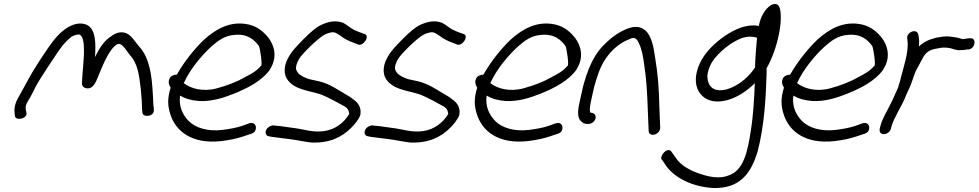

<svg xmlns="http://www.w3.org/2000/svg" viewBox="-20 -678 4903 962"><path d="M391 -258C391 -246 399 -239 411 -236C446 -229 460 -266 471 -293C493 -346 525 -430 565 -455C582 -465 595 -449 608 -433L631 -402C650 -382 661 -359 670 -327C683 -276 691 -189 692 -128L694 -111C695 -106 698 -102 704 -100C723 -93 750 -101 751 -124V-125L750 -145H749C748 -156 748 -176 746 -202C741 -296 731 -385 679 -443C663 -461 652 -480 633 -498C611 -519 576 -525 541 -499C501 -475 477 -435 456 -392C460 -457 463 -540 406 -557C368 -568 329 -549 305 -531C288 -519 271 -502 253 -481C235 -459 211 -424 177 -372C125 -292 115 -265 80 -204C62 -174 49 -146 53 -112L55 -96C58 -71 122 -83 112 -115L109 -131C107 -151 114 -162 128 -185V-186H129C138 -203 149 -223 160 -246C177 -279 275 -428 296 -453C311 -470 323 -482 334 -490V-491C344 -498 352 -501 360 -503C380 -508 382 -505 391 -492C396 -481 400 -465 400 -445V-444C404 -390 391 -311 391 -258Z M834 -292C818 -269 828 -250 835 -239C818 -184 820 -148 833 -107C860 -19 943 45 1088 29C1131 24 1167 16 1197 6L1239 -8C1247 -10 1252 -15 1256 -18C1271 -41 1258 -68 1232 -61H1231L1189 -46C1164 -38 1133 -32 1094 -27C1018 -18 958 -39 926 -71C896 -102 875 -142 882 -199C907 -184 937 -175 976 -172C1041 -168 1103 -189 1153 -209C1218 -235 1292 -272 1333 -330V-331C1373 -394 1352 -452 1327 -486C1304 -516 1273 -544 1227 -555C1133 -576 1060 -531 1002 -479C955 -434 902 -368 866 -304C850 -304 838 -296 834 -292ZM900 -262 902 -264C931 -329 989 -399 1037 -443C1074 -476 1106 -499 1153 -503C1220 -510 1253 -480 1277 -448C1283 -439 1298 -341 1286 -347C1269 -325 1238 -306 1208 -292V-291H1207C1165 -267 1117 -249 1065 -235C997 -217 935 -234 900 -262Z M1786 -106C1791 -143 1772 -165 1749 -181C1741 -188 1729 -196 1716 -203C1674 -227 1633 -258 1577 -271L1531 -281C1510 -287 1483 -300 1474 -312C1465 -324 1460 -331 1465 -352C1468 -361 1472 -372 1480 -385C1487 -396 1507 -419 1539 -450C1571 -480 1595 -499 1608 -505C1630 -515 1647 -520 1663 -513L1686 -499C1704 -484 1728 -472 1754 -463L1772 -456C1798 -441 1840 -501 1803 -509L1783 -516C1771 -521 1760 -525 1751 -530C1733 -539 1720 -553 1699 -564H1698C1663 -577 1628 -571 1591 -554C1566 -543 1538 -519 1503 -484C1468 -449 1444 -422 1433 -404C1422 -386 1414 -369 1410 -354C1396 -295 1425 -264 1461 -244C1501 -223 1553 -218 1595 -202C1633 -186 1675 -162 1710 -143C1724 -133 1727 -126 1730 -107C1704 -64 1661 -29 1603 -21C1547 -13 1501 -31 1450 -37C1421 -40 1393 -46 1364 -48L1347 -50C1346 -50 1332 -46 1327 -42C1306 -29 1304 2 1328 5L1344 8C1371 11 1401 16 1431 19C1465 23 1503 32 1539 36H1540C1630 40 1693 10 1741 -39C1757 -55 1779 -81 1786 -104Z M2282 -106C2287 -143 2268 -165 2245 -181C2237 -188 2225 -196 2212 -203C2170 -227 2129 -258 2073 -271L2027 -281C2006 -287 1979 -300 1970 -312C1961 -324 1956 -331 1961 -352C1964 -361 1968 -372 1976 -385C1983 -396 2003 -419 2035 -450C2067 -480 2091 -499 2104 -505C2126 -515 2143 -520 2159 -513L2182 -499C2200 -484 2224 -472 2250 -463L2268 -456C2294 -441 2336 -501 2299 -509L2279 -516C2267 -521 2256 -525 2247 -530C2229 -539 2216 -553 2195 -564H2194C2159 -577 2124 -571 2087 -554C2062 -543 2034 -519 1999 -484C1964 -449 1940 -422 1929 -404C1918 -386 1910 -369 1906 -354C1892 -295 1921 -264 1957 -244C1997 -223 2049 -218 2091 -202C2129 -186 2171 -162 2206 -143C2220 -133 2223 -126 2226 -107C2200 -64 2157 -29 2099 -21C2043 -13 1997 -31 1946 -37C1917 -40 1889 -46 1860 -48L1843 -50C1842 -50 1828 -46 1823 -42C1802 -29 1800 2 1824 5L1840 8C1867 11 1897 16 1927 19C1961 23 1999 32 2035 36H2036C2126 40 2189 10 2237 -39C2253 -55 2275 -81 2282 -104Z M2370 -292C2354 -269 2364 -250 2371 -239C2354 -184 2356 -148 2369 -107C2396 -19 2479 45 2624 29C2667 24 2703 16 2733 6L2775 -8C2783 -10 2788 -15 2792 -18C2807 -41 2794 -68 2768 -61H2767L2725 -46C2700 -38 2669 -32 2630 -27C2554 -18 2494 -39 2462 -71C2432 -102 2411 -142 2418 -199C2443 -184 2473 -175 2512 -172C2577 -168 2639 -189 2689 -209C2754 -235 2828 -272 2869 -330V-331C2909 -394 2888 -452 2863 -486C2840 -516 2809 -544 2763 -555C2669 -576 2596 -531 2538 -479C2491 -434 2438 -368 2402 -304C2386 -304 2374 -296 2370 -292ZM2436 -262 2438 -264C2467 -329 2525 -399 2573 -443C2610 -476 2642 -499 2689 -503C2756 -510 2789 -480 2813 -448C2819 -439 2834 -341 2822 -347C2805 -325 2774 -306 2744 -292V-291H2743C2701 -267 2653 -249 2601 -235C2533 -217 2471 -234 2436 -262Z M2977 -307C3004 -388 3058 -448 3120 -476H3121C3145 -488 3156 -493 3169 -481C3176 -474 3182 -461 3189 -443C3196 -422 3202 -396 3206 -366C3219 -280 3222 -230 3226 -120L3230 -24C3230 13 3286 -2 3288 -37L3284 -135C3281 -247 3277 -299 3263 -386C3255 -438 3247 -496 3213 -526C3180 -553 3144 -545 3104 -526C3063 -506 3029 -478 2998 -445C2950 -394 2922 -322 2901 -243L2887 -180C2878 -141 2868 -94 2889 -73C2898 -63 2908 -57 2921 -57H2929C2944 -57 2961 -70 2964 -85C2967 -100 2957 -113 2942 -113H2939C2932 -121 2936 -148 2943 -180L2957 -243C2963 -264 2969 -284 2977 -307Z M3298 124 3319 155C3363 214 3447 257 3552 264C3685 268 3742 194 3776 81C3811 -54 3817 -193 3821 -308V-336C3847 -381 3870 -444 3882 -503C3890 -539 3893 -576 3892 -600C3891 -614 3892 -666 3855 -657C3851 -656 3846 -654 3842 -652C3811 -631 3790 -592 3782 -548C3710 -562 3635 -517 3590 -482C3550 -451 3511 -412 3487 -362C3461 -306 3460 -256 3481 -220C3503 -182 3550 -157 3623 -176C3675 -190 3722 -222 3762 -261C3759 -189 3754 -97 3742 -24C3726 81 3706 177 3630 201H3629L3628 202C3585 219 3532 208 3491 194C3440 178 3393 152 3369 117L3347 86C3343 80 3339 74 3330 74C3316 74 3298 90 3293 112C3292 117 3294 121 3298 124ZM3524 -298C3529 -338 3545 -369 3569 -395C3598 -428 3638 -460 3680 -480C3715 -496 3742 -498 3773 -489C3769 -446 3764 -386 3763 -340L3754 -327C3720 -281 3672 -245 3620 -230C3551 -213 3525 -249 3524 -298Z M3907 -292C3891 -269 3901 -250 3908 -239C3891 -184 3893 -148 3906 -107C3933 -19 4016 45 4161 29C4204 24 4240 16 4270 6L4312 -8C4320 -10 4325 -15 4329 -18C4344 -41 4331 -68 4305 -61H4304L4262 -46C4237 -38 4206 -32 4167 -27C4091 -18 4031 -39 3999 -71C3969 -102 3948 -142 3955 -199C3980 -184 4010 -175 4049 -172C4114 -168 4176 -189 4226 -209C4291 -235 4365 -272 4406 -330V-331C4446 -394 4425 -452 4400 -486C4377 -516 4346 -544 4300 -555C4206 -576 4133 -531 4075 -479C4028 -434 3975 -368 3939 -304C3923 -304 3911 -296 3907 -292ZM3973 -262 3975 -264C4004 -329 4062 -399 4110 -443C4147 -476 4179 -499 4226 -503C4293 -510 4326 -480 4350 -448C4356 -439 4371 -341 4359 -347C4342 -325 4311 -306 4281 -292V-291H4280C4238 -267 4190 -249 4138 -235C4070 -217 4008 -234 3973 -262Z M4584 -445C4586 -466 4586 -487 4581 -505C4574 -539 4518 -516 4526 -483C4527 -474 4527 -471 4528 -461C4530 -408 4506 -337 4494 -290L4490 -272C4488 -262 4482 -254 4481 -242C4467 -211 4453 -177 4437 -147C4422 -117 4402 -85 4393 -53L4388 -34C4385 -21 4390 -6 4407 -6C4424 -6 4437 -16 4443 -30V-31L4448 -49C4462 -93 4493 -138 4514 -186V-187C4526 -217 4543 -247 4552 -277C4559 -298 4566 -320 4576 -336C4586 -355 4596 -373 4606 -392C4621 -417 4639 -429 4670 -434L4686 -437C4703 -441 4723 -440 4739 -437C4754 -435 4769 -424 4795 -427C4803 -427 4815 -428 4825 -430H4833C4869 -435 4874 -492 4839 -486H4832C4823 -484 4815 -484 4804 -482C4802 -482 4800 -483 4796 -484L4782 -488C4775 -490 4767 -491 4760 -492L4739 -495C4714 -498 4689 -492 4670 -489L4647 -482H4646C4621 -473 4602 -463 4584 -445Z"/></svg>

Font: Stray Cat
Style: BdObl
Weight: 700
Version: Version 1.0